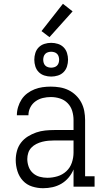

<svg xmlns="http://www.w3.org/2000/svg" viewBox="-20 -985 540 1013"><path d="M207 8Q178 8 149.5 -1Q121 -10 101 -31.5Q81 -53 72 -82Q63 -111 63 -140Q63 -165 69.5 -189Q76 -213 91 -232.5Q106 -252 127 -265Q148 -278 171 -286Q194 -294 218.5 -296.5Q243 -299 268 -299H368V-352Q368 -376 361 -399.5Q354 -423 337 -440.5Q320 -458 296.5 -465.5Q273 -473 248 -473Q227 -473 206 -468Q185 -463 167.5 -450.5Q150 -438 140 -418.5Q130 -399 130 -377H69Q69 -399 75.5 -420.5Q82 -442 94 -460.5Q106 -479 124 -492.5Q142 -506 162.5 -514Q183 -522 204.5 -525Q226 -528 248 -528Q272 -528 296 -524Q320 -520 341.5 -509.5Q363 -499 380.5 -482Q398 -465 409 -444Q420 -423 424.5 -399.5Q429 -376 429 -352V-55H479V0H368V-91Q358 -67 341.5 -47.5Q325 -28 303.5 -15.5Q282 -3 257.5 2.5Q233 8 207 8ZM230 -47Q257 -47 283.5 -55Q310 -63 330 -81.5Q350 -100 359 -126.5Q368 -153 368 -180V-244H268Q251 -244 235 -242.5Q219 -241 203 -237Q187 -233 172 -225.5Q157 -218 145.5 -206Q134 -194 129 -178Q124 -162 124 -146Q124 -126 131 -106Q138 -86 153.5 -72Q169 -58 189 -52.5Q209 -47 230 -47ZM250 -581Q232 -581 214.5 -586.5Q197 -592 184.5 -604.5Q172 -617 166.5 -634.5Q161 -652 161 -670Q161 -688 166.5 -705.5Q172 -723 184.5 -735.5Q197 -748 214.5 -753.5Q232 -759 250 -759Q268 -759 285.5 -753.5Q303 -748 315.5 -735.5Q328 -723 333.5 -705.5Q339 -688 339 -670Q339 -652 333.5 -634.5Q328 -617 315.5 -604.5Q303 -592 285.5 -586.5Q268 -581 250 -581ZM250 -628Q258 -628 266.5 -630.5Q275 -633 281 -639Q287 -645 289.5 -653.5Q292 -662 292 -670Q292 -678 289.5 -686.5Q287 -695 281 -701Q275 -707 266.5 -709.5Q258 -712 250 -712Q242 -712 233.5 -709.5Q225 -707 219 -701Q213 -695 210.5 -686.5Q208 -678 208 -670Q208 -662 210.5 -653.5Q213 -645 219 -639Q225 -633 233.5 -630.5Q242 -628 250 -628ZM241 -789 199 -821 312 -965 363 -925Z"/></svg>

Font: Iosevka Curly Slab Light
Style: Regular
Weight: 300
Monospace: yes
Designer: Belleve Invis
Foundry: Belleve Invis
Version: Version 22.1.2; ttfautohint (v1.8.4)